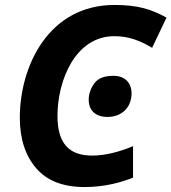

<svg xmlns="http://www.w3.org/2000/svg" viewBox="-20 -745 692 775"><path d="M322 10C409 10 477 -12 517 -28V-155C462 -132 405 -117 352 -117C255 -117 212 -170 212 -278C212 -417 282 -599 442 -599C502 -599 549 -579 594 -552L652 -674C589 -709 533 -725 442 -725C177 -725 60 -479 60 -270C60 -185 82 -117 126 -66C170 -15 235 10 322 10ZM414 -273C473 -273 511 -313 511 -368C511 -413 482 -439 438 -439C401 -439 376 -429 361 -409C346 -388 338 -366 338 -342C338 -307 358 -273 414 -273Z"/></svg>

Font: BC Sans
Style: Bold Italic
Weight: 700
Italic angle: -12°
Designer: Monotype Design Team
Province of B.C.
Foundry: Monotype Imaging Inc.
Version: Version 2.000;GOOG;noto-source:20170915:90ef993387c0